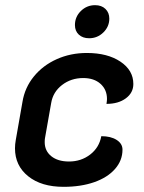

<svg xmlns="http://www.w3.org/2000/svg" viewBox="-20 -714 556 743"><path d="M38 -140Q38 -156 41 -172L67 -320Q76 -375 111 -418Q146 -461 199.5 -485Q253 -509 316 -509Q396 -509 446 -475.5Q496 -442 496 -389Q496 -355 467 -333.5Q438 -312 392 -312Q394 -324 394 -331Q394 -367 369 -389.5Q344 -412 302 -412Q255 -412 220 -385Q185 -358 178 -315L154 -179Q153 -174 153 -164Q153 -130 178.5 -109.5Q204 -89 247 -89Q294 -89 329 -116Q364 -143 372 -187Q409 -187 431.5 -172.5Q454 -158 454 -135Q454 -93 425 -60Q396 -27 344.5 -9Q293 9 226 9Q140 9 89 -32Q38 -73 38 -140ZM270 -617Q270 -649 293 -671.5Q316 -694 348 -694Q373 -694 388 -679.5Q403 -665 403 -642Q403 -611 380 -588.5Q357 -566 325 -566Q300 -566 285 -580Q270 -594 270 -617Z"/></svg>

Font: K2D SemiBold
Style: Italic
Weight: 600
Italic angle: -10°
Designer: Katatrad Aksorn Co.,Ltd.
Foundry: Cadson Demak Co.,Ltd.
Version: Version 1.000; ttfautohint (v1.6)